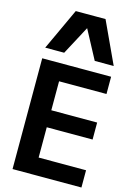

<svg xmlns="http://www.w3.org/2000/svg" viewBox="-174 -1324 976 1408"><g transform="rotate(15 314.0 -619.5)"><path d="M70 0V-841H593V-710H233V-490H581V-361H233V-131H593V0ZM447 -922 278 -1239H444L591 -922ZM71 -922 218 -1239H384L215 -922Z"/></g></svg>

Font: Matangi Black
Style: Regular
Weight: 900
Designer: Prashant Pant
Foundry: The Graphic Ant
Version: Version 3.002